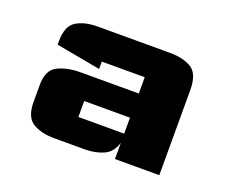

<svg xmlns="http://www.w3.org/2000/svg" viewBox="-68 -832 643 543"><g transform="rotate(20 253.0 -560.5)"><path d="M136.5 -390.9Q96.8 -390.9 71.5 -406.3Q46.3 -421.8 46.3 -467.4V-518.6Q46.3 -563.7 74.6 -577.7Q103 -591.6 141.7 -591.6H317.8V-640.6Q317.8 -640.6 317.8 -640.6Q317.8 -640.6 317.8 -640.6H188.6Q188.6 -640.6 188.6 -640.6Q188.6 -640.6 188.6 -640.6V-618.4L54.9 -642.9V-653.6Q54.9 -699 79.6 -714.4Q104.2 -729.8 144.4 -729.8H361Q401.4 -729.8 426.3 -714.6Q451.3 -699.4 451.3 -650.4V-394.4H317.8V-443.4Q309.2 -413.4 284.8 -402.1Q260.3 -390.9 227.9 -390.9ZM180 -470.8Q180 -470.8 180 -470.8Q180 -470.8 180 -470.8H317.8V-518.8H180Q180 -518.8 180 -518.8Q180 -518.8 180 -518.8Z"/></g></svg>

Font: Science Gothic
Style: Regular
Weight: 400
Designer: Thomas Phinney, Vassil Kateliev, Brandon Buerkle
Foundry: Font Detective LLC
Version: Version 1.018